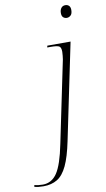

<svg xmlns="http://www.w3.org/2000/svg" viewBox="-246 -792 594 1081"><g transform="rotate(-10 51.5 -251.5)"><path d="M206 -671Q194 -671 185.5 -678.5Q177 -686 177 -703Q177 -721 185.5 -732Q194 -743 209 -743Q222 -743 230 -735Q238 -727 238 -711Q238 -689 228 -680Q218 -671 206 -671ZM-88 240Q-104 240 -117 238.5Q-130 237 -140 234L-138 224Q-129 227 -116 228.5Q-103 230 -90 230Q-39 230 -8 183.5Q23 137 46 22L143 -445Q144 -454 145.5 -465.5Q147 -477 147 -488Q147 -513 135.5 -519.5Q124 -526 88 -526H68L70 -536H203L89 13Q71 101 47.5 150.5Q24 200 -9 220Q-42 240 -88 240Z"/></g></svg>

Font: Noto Serif Display ExtraLight
Style: Italic
Weight: 200
Italic angle: -12°
Designer: Monotype Design Team
Foundry: Monotype Imaging Inc.
Version: Version 2.009